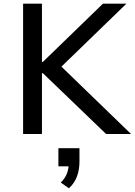

<svg xmlns="http://www.w3.org/2000/svg" viewBox="-20 -725 729 1039"><path d="M105 0V-705H207V-390H212L537 -705H664L280 -333L288 -388L689 0H554L212 -329H207V0ZM353 294 309 263Q333 239 342.5 213Q352 187 352 161L372 175H296V77H410V150Q410 192 397 228.5Q384 265 353 294Z"/></svg>

Font: Nunito Sans 7pt Medium
Style: Regular
Weight: 500
Designer: Vernon Adams
Foundry: Vernon Adams
Version: Version 3.101;gftools[0.9.27]